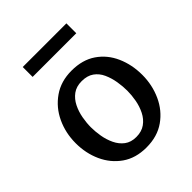

<svg xmlns="http://www.w3.org/2000/svg" viewBox="-198 -804 933 933"><g transform="rotate(-45 268.5 -338.0)"><path d="M265 13Q191 13 140 -23Q89 -59 62.5 -117.5Q36 -176 36 -245Q36 -315 64 -375Q92 -435 145 -472Q198 -509 271 -509Q346 -509 397 -474Q448 -439 474 -380Q500 -321 500 -251Q500 -182 472.5 -121.5Q445 -61 392.5 -24Q340 13 265 13ZM266 -58Q303 -58 328 -76Q353 -94 367.5 -123Q382 -152 388 -185Q394 -218 394 -248Q394 -279 388.5 -312Q383 -345 370 -374Q357 -403 332.5 -420.5Q308 -438 270 -438Q233 -438 208.5 -420Q184 -402 169.5 -373Q155 -344 149 -310.5Q143 -277 143 -248Q143 -219 148.5 -186Q154 -153 168 -123.5Q182 -94 206 -76Q230 -58 266 -58ZM116 -689H416V-621H116Z"/></g></svg>

Font: Rosario Light SemiBold
Style: Regular
Weight: 600
Version: Version 1.101; ttfautohint (v1.8.1.43-b0c9)